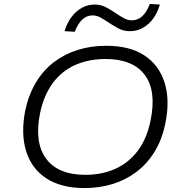

<svg xmlns="http://www.w3.org/2000/svg" viewBox="-20 -945 932 973"><path d="M408 8Q290 8 215 -41Q140 -90 112.5 -178.5Q85 -267 108 -386Q126 -468 163.5 -529.5Q201 -591 255 -631.5Q309 -672 375.5 -692.5Q442 -713 518 -713Q638 -713 712 -664Q786 -615 814 -526.5Q842 -438 818 -320Q801 -237 763 -175.5Q725 -114 671 -73.5Q617 -33 550.5 -12.5Q484 8 408 8ZM412 -59Q496 -59 563.5 -89Q631 -119 677.5 -180Q724 -241 743 -334Q774 -485 713.5 -565.5Q653 -646 515 -646Q431 -646 363 -616.5Q295 -587 249 -526Q203 -465 183 -372Q153 -222 214 -140.5Q275 -59 412 -59ZM359 -784 307 -787Q320 -829 342.5 -859Q365 -889 395 -905.5Q425 -922 460 -922Q491 -922 517.5 -908Q544 -894 567 -878Q588 -864 607.5 -853Q627 -842 648 -842Q678 -842 701 -863Q724 -884 739 -925L790 -922Q772 -859 731 -823Q690 -787 638 -787Q606 -787 580 -801Q554 -815 530 -831Q509 -845 489.5 -856Q470 -867 449 -867Q419 -867 396.5 -845.5Q374 -824 359 -784Z"/></svg>

Font: Nunito Sans 7pt SemiExpanded Light
Style: Italic
Weight: 300
Width: 6
Italic angle: -9°
Designer: Vernon Adams
Foundry: Vernon Adams
Version: Version 3.101;gftools[0.9.27]